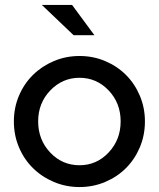

<svg xmlns="http://www.w3.org/2000/svg" viewBox="-20 -745 641 775"><path d="M36 0ZM36 -255Q36 -310 56.5 -358.5Q77 -407 113 -442.5Q149 -478 197.5 -498.5Q246 -519 301 -519Q356 -519 404.5 -498.5Q453 -478 488.5 -442.5Q524 -407 544.5 -358.5Q565 -310 565 -255Q565 -199 544.5 -150.5Q524 -102 488.5 -66.5Q453 -31 404.5 -10.5Q356 10 301 10Q246 10 197.5 -10.5Q149 -31 113 -66.5Q77 -102 56.5 -150.5Q36 -199 36 -255ZM301 -78Q370 -78 418.5 -129.5Q467 -181 467 -255Q467 -329 418.5 -380Q370 -431 301 -431Q232 -431 183 -380Q134 -329 134 -255Q134 -181 182.5 -129.5Q231 -78 301 -78ZM271 -725 361 -603H277L149 -725Z"/></svg>

Font: Red Hat Display Medium
Style: Regular
Weight: 500
Designer: Pentagram / MCKL
Foundry: Pentagram / MCKL
Version: Version 1.005; Red Hat Display Medium